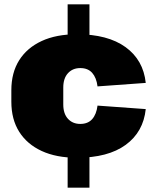

<svg xmlns="http://www.w3.org/2000/svg" viewBox="-20 -810 712 880"><path d="M390 -790V-625H290V-790ZM390 -115V50H290V-115ZM332 -87Q238 -87 171 -118Q104 -149 68 -206Q32 -263 32 -344V-396Q32 -477 68 -534Q104 -591 171 -622Q238 -653 332 -653Q474 -653 555.5 -594Q637 -535 648 -430L427 -414Q422 -454 402.5 -476Q383 -498 348 -498Q313 -498 291.5 -474.5Q270 -451 270 -409V-331Q270 -289 291.5 -265.5Q313 -242 348 -242Q383 -242 402.5 -264Q422 -286 427 -326L648 -310Q637 -205 556 -146Q475 -87 332 -87Z"/></svg>

Font: Pathway Extreme SemiCondensed Black
Style: Regular
Weight: 900
Width: 4
Version: Version 1.001;gftools[0.9.26]